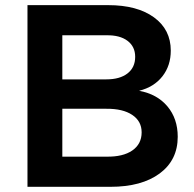

<svg xmlns="http://www.w3.org/2000/svg" viewBox="-20 -720 749 740"><path d="M397 -700.2Q508.8 -700.2 573.5 -653.1Q638.2 -606 638.2 -524.9Q638.2 -466.8 605.7 -425.5Q573.2 -384.3 516.1 -370.1Q585.4 -357.4 625.2 -310.1Q665 -262.7 665 -192.9Q665 -103 595.5 -51.5Q525.9 0 405.8 0H85.9V-700.2ZM390.1 -414.1Q441.9 -414.1 471.4 -437Q501 -460 501 -501Q501 -540.5 471.4 -562.7Q441.9 -585 390.1 -584H220.2V-414.1ZM390.1 -116.2Q454.1 -115.2 490 -140.1Q525.9 -165 525.9 -210Q525.9 -252.9 489.7 -277.1Q453.6 -301.3 390.1 -300.8H220.2V-116.2Z"/></svg>

Font: Montserrat-Arabic Medium
Style: Regular
Weight: 500
Designer: Mohamed Gaber
Foundry: Kief Type Foundry
Version: Version 5.008;PS 005.008;hotconv 1.0.88;makeotf.lib2.5.64775